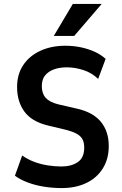

<svg xmlns="http://www.w3.org/2000/svg" viewBox="-20 -948 622 978"><path d="M294 10Q249 10 204.5 3Q160 -4 121.5 -18.5Q83 -33 56 -53L93 -156Q121 -136 154.5 -123.5Q188 -111 224 -105.5Q260 -100 293 -100Q344 -100 376.5 -122.5Q409 -145 409 -196Q409 -224 399 -240.5Q389 -257 369 -267.5Q349 -278 319 -286L223 -309Q141 -329 104 -380Q67 -431 67 -505Q67 -569 98 -616Q129 -663 185 -689Q241 -715 313 -715Q354 -715 392 -707Q430 -699 462 -684.5Q494 -670 518 -648L480 -546Q448 -577 405 -591Q362 -605 320 -605Q283 -605 254.5 -594.5Q226 -584 209.5 -563.5Q193 -543 193 -509Q193 -472 212.5 -450Q232 -428 275 -417L370 -395Q453 -377 493.5 -328Q534 -279 534 -204Q534 -139 504 -90.5Q474 -42 420 -16Q366 10 294 10ZM254 -765 351 -928H498L358 -765Z"/></svg>

Font: Nunito Sans 7pt Condensed
Style: Bold
Weight: 700
Width: 3
Designer: Vernon Adams
Foundry: Vernon Adams
Version: Version 3.101;gftools[0.9.27]